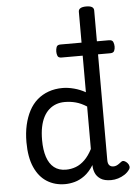

<svg xmlns="http://www.w3.org/2000/svg" viewBox="-63 -1008 755 1072"><g transform="rotate(-5 314.5 -472.0)"><path d="M258 17Q201 17 157 -10.5Q113 -38 88 -94Q63 -150 63 -235Q63 -287 73 -331Q83 -375 101.5 -410Q120 -445 147.5 -469Q175 -493 211 -506Q247 -519 290 -519Q320 -519 354 -510Q388 -501 418 -484V-935Q418 -948 429 -954.5Q440 -961 461 -961Q483 -961 493.5 -954.5Q504 -948 504 -935V-96Q504 -76 512.5 -67Q521 -58 535 -58Q544 -58 551.5 -61Q559 -64 566 -69Q573 -74 581 -80Q589 -86 598.5 -82Q608 -78 615 -70Q623 -61 624.5 -51Q626 -41 620 -33Q609 -17 592 -6Q575 5 555.5 11Q536 17 516 17Q478 17 457 3Q436 -11 427.5 -31.5Q419 -52 419 -73Q419 -74 419 -74.5Q419 -75 419 -76Q395 -38 367.5 -18Q340 2 312 9.5Q284 17 258 17ZM151 -239Q151 -184 164 -144.5Q177 -105 203.5 -84Q230 -63 270 -63Q299 -63 325.5 -73Q352 -83 375.5 -106Q399 -129 418 -166V-404Q387 -424 357 -432Q327 -440 295 -440Q269 -440 247 -432Q225 -424 207 -408Q189 -392 176.5 -368Q164 -344 157.5 -312Q151 -280 151 -239ZM300 -689Q282 -689 277.5 -700Q273 -711 273 -724Q273 -738 277.5 -750Q282 -762 300 -762H572Q590 -762 595 -750Q600 -738 600 -724Q600 -711 595 -700Q590 -689 572 -689Z"/></g></svg>

Font: Playwrite HU
Style: Regular
Weight: 400
Designer: Veronika Burian, José Scaglione
Foundry: TypeTogether
Version: Version 1.002